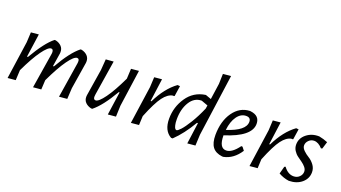

<svg xmlns="http://www.w3.org/2000/svg" viewBox="-58 -1216 3088 1737"><g transform="rotate(20 1486.0 -348.0)"><path d="M175 -463 143 -238H152Q249 -405 326 -465H337Q372 -457 393.5 -434.5Q415 -412 414 -378L413 -365L393 -238H402Q496 -403 576 -465H587Q622 -457 643.5 -434.5Q665 -412 664 -378L663 -365L622 -108L616 -3L539 4L593 -338L594 -351Q596 -382 574 -382Q544 -382 490.5 -307.5Q437 -233 371 -94L366 -3L289 4L344 -338L345 -351Q345 -382 324 -382Q295 -382 242 -309Q189 -236 125 -101L120 -3L44 4L96 -359L101 -456Z M895 -464 842 -129 840 -108Q839 -78 861 -78Q890 -78 943 -151Q996 -224 1060 -359L1065 -456L1139 -463L1089 -109L1085 -3L1009 4L1041 -220H1033Q940 -60 859 4H848Q813 -4 791.5 -26Q770 -48 771 -82L772 -95L813 -353L821 -458Z M1361 -463 1331 -243H1339Q1410 -389 1511 -462L1535 -460L1520 -360L1514 -357L1505 -358Q1457 -351 1413 -292.5Q1369 -234 1311 -90L1307 -3L1231 4L1283 -359L1288 -456Z M1784 -465 1837 -446 1859 -600 1862 -697 1938 -704 1855 -109 1850 -3 1774 4 1802 -201H1793Q1719 -74 1634 7H1619Q1543 -36 1543 -150Q1543 -263 1605.5 -355.5Q1668 -448 1779 -465ZM1610 -169Q1610 -135 1615.5 -112.5Q1621 -90 1627.5 -82.5Q1634 -75 1641 -75Q1652 -75 1679 -104Q1706 -133 1746.5 -199Q1787 -265 1823 -349L1828 -381L1765 -404Q1694 -404 1652 -336Q1610 -268 1610 -169Z M2278 -108Q2216 -12 2122 7H2110Q2046 -1 2016.5 -40Q1987 -79 1987 -156Q1988 -290 2049 -376Q2110 -462 2207 -466L2215 -465Q2303 -454 2303 -376Q2303 -254 2057 -177Q2057 -56 2125 -56Q2181 -56 2242 -140L2254 -139ZM2191 -412Q2140 -412 2104.5 -362.5Q2069 -313 2060 -230Q2235 -286 2235 -371Q2235 -412 2191 -412Z M2503 -463 2473 -243H2481Q2552 -389 2653 -462L2677 -460L2662 -360L2656 -357L2647 -358Q2599 -351 2555 -292.5Q2511 -234 2453 -90L2449 -3L2373 4L2425 -359L2430 -456Z M2875 -464Q2918 -456 2959 -439L2938 -371L2926 -367Q2887 -411 2846 -411Q2816 -411 2794.5 -389.5Q2773 -368 2773 -341Q2773 -317 2796.5 -294Q2820 -271 2848.5 -254Q2877 -237 2900.5 -206Q2924 -175 2924 -136Q2924 -75 2876 -34Q2828 7 2752 8Q2700 1 2652 -26L2671 -97L2682 -102Q2724 -45 2778 -45Q2812 -45 2834 -67Q2856 -89 2856 -117Q2856 -139 2840 -158.5Q2824 -178 2802 -193.5Q2780 -209 2757.5 -225.5Q2735 -242 2719 -267.5Q2703 -293 2703 -324Q2703 -385 2753.5 -425.5Q2804 -466 2875 -464Z"/></g></svg>

Font: Alegreya Sans
Style: Italic
Weight: 400
Italic angle: -7°
Designer: Juan Pablo del Peral
Foundry: Huerta Tipografica
Version: Version 2.007